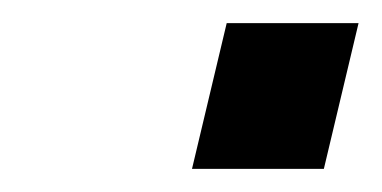

<svg xmlns="http://www.w3.org/2000/svg" viewBox="-20 -423 330 166"><path d="M260 -277 290 -403H176L146 -277Z"/></svg>

Font: Perun Medium Italic
Style: Regular
Weight: 500
Italic angle: -12°
Foundry: Copyright (c) Stefan Peev, Context Ltd, 2016
Version: Version 1.026